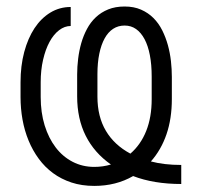

<svg xmlns="http://www.w3.org/2000/svg" viewBox="-20 -573 632 602"><path d="M201.7 -551.1V-491.5Q182.5 -491.5 165.3 -478.3Q148.1 -465.2 135.3 -441.6Q122.5 -418 115.1 -385.7Q107.6 -353.3 107.6 -315V-268.8Q107.6 -220.2 120 -179.9Q132.5 -139.6 154.7 -110.6Q176.8 -81.7 207.7 -65.7Q238.6 -49.7 275.6 -49.7Q302.9 -49.7 327.8 -57.2Q275.6 -93.8 248.8 -147.2Q221.9 -200.6 221.9 -271V-339.5Q221.9 -363.6 225 -388.7Q228 -413.7 234.7 -437.5Q241.5 -461.3 252.7 -482.2Q263.8 -503.2 280.4 -518.8Q296.9 -534.4 319.2 -543.5Q341.6 -552.6 370.7 -552.6Q399.9 -552.6 422.2 -542.8Q444.6 -533 461.1 -516.5Q477.6 -500 488.6 -478Q499.6 -456 506.4 -431.5Q513.1 -407 516 -381.4Q518.8 -355.8 518.8 -332V-262.4Q518.8 -201 502.1 -152.2Q485.4 -103.3 453.1 -66.8Q494.7 -55.8 548.3 -55.8V3.9Q462 3.9 397.4 -21Q343.8 9.9 275.6 9.9Q236.5 9.9 204.2 -0.7Q171.9 -11.4 146.3 -30.2Q120.7 -49 101.6 -75.1Q82.4 -101.2 69.6 -132.3Q56.8 -163.4 50.6 -198Q44.4 -232.6 44.4 -268.8V-315Q44.4 -366.5 55.9 -409.8Q67.5 -453.1 88.2 -484.6Q109 -516 138 -533.6Q166.9 -551.1 201.7 -551.1ZM388.8 -91.3Q421.2 -119.3 438.4 -162.3Q455.6 -205.3 455.6 -262.1V-332.7Q455.6 -370.4 449.9 -400Q444.2 -429.7 433.2 -450.3Q422.2 -470.9 406.6 -481.9Q391 -492.9 370.7 -492.9Q350.5 -492.9 334.7 -482.6Q318.9 -472.3 308.1 -452.6Q297.2 -432.9 291.4 -404.7Q285.5 -376.4 285.5 -340.6V-269.9Q285.5 -207.4 312 -162.8Q338.4 -118.3 388.8 -91.3Z"/></svg>

Font: Inter P Light
Style: Regular
Weight: 300
Designer: Rasmus Andersson
Foundry: rsms
Version: Version 3.018;git-588b23468